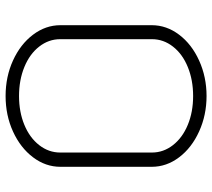

<svg xmlns="http://www.w3.org/2000/svg" viewBox="-56 -693 758 686"><g transform="rotate(-90 323.0 -350.0)"><path d="M70 -187V-513Q70 -566 104 -611Q138 -656 196 -682.5Q254 -709 323 -709Q392 -709 450 -682.5Q508 -656 542 -611Q576 -566 576 -513V-187Q576 -134 542 -89Q508 -44 449.5 -17.5Q391 9 323 9Q255 9 196.5 -17.5Q138 -44 104 -89Q70 -134 70 -187ZM526 -186V-514Q526 -555 499.5 -589Q473 -623 426.5 -642Q380 -661 323 -661Q266 -661 220 -642Q174 -623 147.5 -589Q121 -555 121 -514V-186Q121 -145 147.5 -111Q174 -77 220 -58Q266 -39 323 -39Q380 -39 426.5 -58Q473 -77 499.5 -111Q526 -145 526 -186Z"/></g></svg>

Font: K2D Thin
Style: Regular
Weight: 100
Designer: Katatrad Aksorn Co.,Ltd.
Foundry: Cadson Demak Co.,Ltd.
Version: Version 1.000; ttfautohint (v1.6)